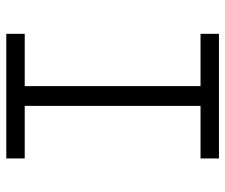

<svg xmlns="http://www.w3.org/2000/svg" viewBox="-74 -660 733 626"><g transform="rotate(90 293.0 -346.5)"><path d="M89.8 0V-60.1H260.3V-633.3H89.8V-693.4H496.1V-633.3H324.7V-60.1H496.1V0Z"/></g></svg>

Font: Cascadia Mono PL Light
Style: Regular
Weight: 300
Monospace: yes
Designer: Aaron Bell
Foundry: Saja Typeworks
Version: Version 2404.023; ttfautohint (v1.8.4)